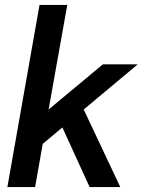

<svg xmlns="http://www.w3.org/2000/svg" viewBox="-20 -762 581 782"><path d="M321 -316 470 0H345L234 -243L154 -176L123 0H10L141 -742H254L178 -316L399 -500H541Z"/></svg>

Font: Sarabun SemiBold
Style: Italic
Weight: 600
Italic angle: -10°
Designer: Suppakit Chalermlarp | Katatrad Co.,Ltd.
Foundry: Cadson Demak Co.,Ltd.
Version: Version 1.000; ttfautohint (v1.6)